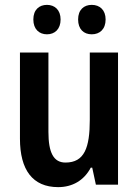

<svg xmlns="http://www.w3.org/2000/svg" viewBox="-20 -759 570 789"><path d="M117 -679C117 -639 141 -618 173 -618C205 -618 229 -639 229 -679C229 -718 205 -739 173 -739C141 -739 117 -719 117 -679ZM301 -679C301 -639 324 -618 357 -618C390 -618 414 -639 414 -679C414 -718 390 -739 357 -739C325 -739 301 -719 301 -679ZM465 -543H349V-267C349 -152 327 -91 249 -91C200 -91 179 -132 179 -217V-543H62V-189C62 -61 114 10 219 10C277 10 325 -17 353 -70H359L374 0H465Z"/></svg>

Font: Noto Sans Ethiopic Cond SemBd
Style: Regular
Weight: 600
Width: 3
Designer: Monotype Design Team
Foundry: Monotype Imaging Inc.
Version: Version 2.102